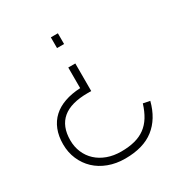

<svg xmlns="http://www.w3.org/2000/svg" viewBox="-171 -669 943 992"><g transform="rotate(-30 301.0 -172.5)"><path d="M50 -29.5Q50 -78 65 -115.8Q80 -153.5 108.3 -179.5Q136.5 -205.5 177.8 -220Q219 -234.5 271.5 -237V-360H313.5V-195.5H292.5Q192 -195.5 142.3 -153.8Q92.5 -112 92.5 -29Q92.5 10.5 106.8 44Q121 77.5 147.3 101.7Q173.5 126 210.5 139.5Q247.5 153 292.5 153Q338.5 153 373.8 143.7Q409 134.5 435.5 115Q462 95.5 480.8 65.2Q499.5 35 512.5 -7L552.5 1Q528 95.5 464.5 145.2Q401 195 292.5 195Q238.5 195 193.8 178.2Q149 161.5 117.3 131.5Q85.5 101.5 67.8 60.2Q50 19 50 -29.5ZM313.5 -540V-476H271.5V-540Z"/></g></svg>

Font: Vela Sans ExtLt
Style: Regular
Weight: 200
Designer: Principal design: Mikhail Sharanda - project Manrope.
Design modification: Ravid Balaliev
Foundry: Mikhail Sharanda
Version: Version 1.001